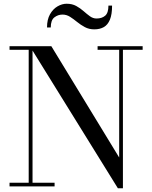

<svg xmlns="http://www.w3.org/2000/svg" viewBox="-20 -997 814 1027"><path d="M154 -750V-19.5H272V0H31V-19.5H133.5V-730.5H31V-750ZM743 -750V-730.5H637.5V10H610.5L139.5 -750H254.5L617.5 -154.5V-730.5H502V-750ZM484.5 -840Q456 -840 433.8 -852Q411.5 -864 392.5 -879.5Q373.5 -895 354.8 -907Q336 -919 314.5 -919Q290 -919 270.8 -904Q251.5 -889 251.5 -850H231.5Q231.5 -892.5 247.5 -920.8Q263.5 -949 287.8 -963Q312 -977 336.5 -977Q366 -977 387.8 -965Q409.5 -953 427 -937.5Q444.5 -922 461 -910Q477.5 -898 496.5 -898Q525 -898 542.5 -913Q560 -928 560 -967H579.5Q579.5 -920 568 -892Q556.5 -864 535.2 -852Q514 -840 484.5 -840Z"/></svg>

Font: Bodoni Moda SC
Style: Regular
Weight: 400
Designer: Owen Earl
Foundry: indestructible type
Version: Version 2.005